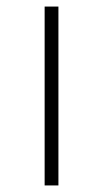

<svg xmlns="http://www.w3.org/2000/svg" viewBox="-20 -565 314 585"><path d="M116 0V-545H158V0Z"/></svg>

Font: Noto Serif Tamil SemiCondensed ExtraLight
Style: Regular
Weight: 200
Width: 4
Designer: Indian Type Foundry, Tom Grace, and the Monotype Design Team
Foundry: Monotype Imaging Inc.
Version: Version 2.004; ttfautohint (v1.8.4.7-5d5b)